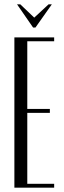

<svg xmlns="http://www.w3.org/2000/svg" viewBox="-20 -873 296 893"><path d="M59.1 -853H74.2L139.2 -791L206.1 -853H221.2L145 -745.1H133.8ZM46.9 -699.2H231.9V-681.2H106.9V-366.2H211.9V-348.1H106.9V-18.1H231.9V0H46.9Z"/></svg>

Font: Moniqa Narrow Heading
Style: Regular
Weight: 400
Width: 4
Designer: Rajesh Rajput
Foundry: Rajesh Rajput
Version: Version 1.000